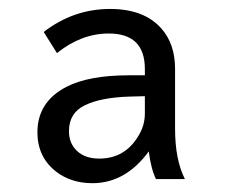

<svg xmlns="http://www.w3.org/2000/svg" viewBox="-20 -814 540 431"><path d="M305.2 -645V-659.2Q305.2 -738.8 224.1 -738.8Q162.6 -738.8 107.9 -694.8L78.1 -742.2Q145 -793.9 227.1 -793.9Q303.2 -793.9 341.8 -750.5Q373 -715.8 373 -659.2V-524.9Q373 -455.6 395 -412.1H330.1Q318.8 -435.1 314 -474.1Q261.7 -402.8 187.5 -402.8Q139.6 -402.8 106 -428.7Q64 -461.4 64 -517.1Q64 -585 128.4 -618.7Q178.7 -645 270 -645ZM305.2 -598.1 271 -597.2Q206.1 -595.2 170.4 -577.6Q134.8 -560.5 134.8 -519.5Q134.8 -496.6 147.5 -481Q166 -458 202.6 -458Q261.2 -458 291.5 -510.3Q305.2 -533.2 305.2 -559.1Z"/></svg>

Font: BIZ UDGothic
Style: Regular
Weight: 400
Monospace: yes
Designer: TypeBank Co., Ltd.
Foundry: Morisawa Inc.
Version: Version 1.05